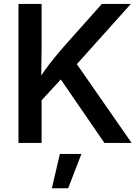

<svg xmlns="http://www.w3.org/2000/svg" viewBox="-20 -748 735 1005"><path d="M163.6 -186V-303.7Q187 -340.8 210.2 -373.8Q233.4 -406.7 259.3 -438.7Q285.2 -470.7 315.4 -505.4L513.2 -727.5H665L356.4 -383.3L347.7 -385.7ZM76.7 0V-727.5H197.8V-503.4L195.8 -332.5L197.8 -273.4V0ZM526.4 0 286.6 -349.1 362.3 -440.9 668.9 0ZM251.5 237.3 293.5 57.6H406.2L336.9 237.3Z"/></svg>

Font: Inter Cardless
Style: Medium
Weight: 500
Designer: Rasmus Andersson
Foundry: rsms
Version: Version 4.001;git-9221beed3